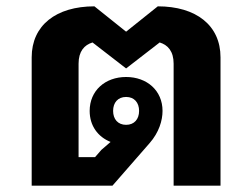

<svg xmlns="http://www.w3.org/2000/svg" viewBox="-20 -586 796 606"><path d="M80 0H335L452 -134C482 -168 493 -206 493 -236C493 -300 444 -343 378 -343C312 -343 263 -300 263 -236C263 -189 289 -154 329 -138L300 -113L280 -90H228V-385C228 -424 246 -444 272 -452L378 -370L484 -452C510 -444 528 -424 528 -385V0H676V-405C676 -506 599 -566 478 -566L378 -486L278 -566C157 -566 80 -506 80 -405ZM378 -192C352 -192 337 -210 337 -236C337 -262 352 -280 378 -280C404 -280 419 -262 419 -236C419 -210 404 -192 378 -192Z"/></svg>

Font: IBM Plex Thai Looped
Style: Bold
Weight: 700
Designer: Mike Abbink, Paul van der Laan, Pieter van Rosmalen, Ben Mitchell, Mark Frömberg
Foundry: Bold Monday
Version: Version 1.0